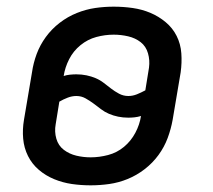

<svg xmlns="http://www.w3.org/2000/svg" viewBox="-20 -548 640 576"><path d="M252 8Q223 8 195.5 4Q168 0 142.5 -10.5Q117 -21 96.5 -38.5Q76 -56 64 -80Q52 -104 49.5 -132Q47 -160 52 -189L76 -331Q80 -359 90 -386Q100 -413 117.5 -437Q135 -461 159 -479.5Q183 -498 210.5 -509Q238 -520 265.5 -524Q293 -528 321 -528Q350 -528 378 -524Q406 -520 431 -509.5Q456 -499 477 -481.5Q498 -464 510 -440Q522 -416 524 -388Q526 -360 522 -331L498 -189Q493 -161 483 -134Q473 -107 455.5 -83Q438 -59 414 -40.5Q390 -22 363 -11Q336 0 308 4Q280 8 252 8ZM365 -260Q378 -260 390.5 -265Q403 -270 416 -277L427 -345Q430 -367 424 -388Q418 -409 402 -421.5Q386 -434 364.5 -439Q343 -444 321 -444Q295 -444 269 -437Q243 -430 221.5 -412.5Q200 -395 187.5 -370.5Q175 -346 171 -320Q180 -323 190 -324Q200 -325 209 -325Q225 -325 239.5 -322Q254 -319 267 -313.5Q280 -308 291 -299.5Q302 -291 313 -282.5Q324 -274 337 -267Q350 -260 365 -260ZM252 -76Q278 -76 304.5 -83Q331 -90 352 -107.5Q373 -125 386 -149.5Q399 -174 403 -200Q393 -197 383.5 -196Q374 -195 365 -195Q349 -195 334.5 -198Q320 -201 307 -206.5Q294 -212 283 -220.5Q272 -229 260.5 -237.5Q249 -246 236.5 -253Q224 -260 209 -260Q196 -260 183 -255Q170 -250 158 -243L147 -175Q143 -153 149 -132Q155 -111 171.5 -98.5Q188 -86 209 -81Q230 -76 252 -76Z"/></svg>

Font: Iosevka Custom Medium
Style: Italic
Weight: 500
Italic angle: -9°
Designer: Belleve Invis
Foundry: Belleve Invis
Version: Version 27.0.1